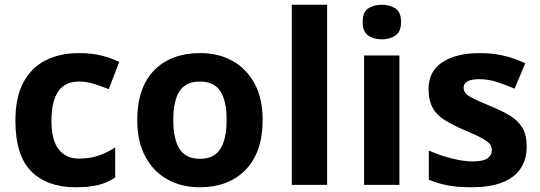

<svg xmlns="http://www.w3.org/2000/svg" viewBox="-20 -780 2280 810"><path d="M300 10Q178 10 111.5 -57.5Q45 -125 45 -270Q45 -370 79 -433Q113 -496 173.5 -526Q234 -556 313 -556Q369 -556 410.5 -545Q452 -534 483 -519L439 -404Q404 -418 373.5 -427Q343 -436 313 -436Q197 -436 197 -271Q197 -189 227.5 -150Q258 -111 313 -111Q360 -111 396 -123.5Q432 -136 466 -158V-31Q432 -9 394.5 0.5Q357 10 300 10Z M1088 -274Q1088 -138 1016.5 -64Q945 10 822 10Q746 10 686.5 -23Q627 -56 593 -119.5Q559 -183 559 -274Q559 -410 630 -483Q701 -556 825 -556Q902 -556 961 -523Q1020 -490 1054 -427.5Q1088 -365 1088 -274ZM711 -274Q711 -193 737.5 -151.5Q764 -110 824 -110Q883 -110 909.5 -151.5Q936 -193 936 -274Q936 -355 909.5 -395.5Q883 -436 823 -436Q764 -436 737.5 -395.5Q711 -355 711 -274Z M1360 0H1211V-760H1360Z M1591 -760Q1624 -760 1648 -744.5Q1672 -729 1672 -687Q1672 -646 1648 -630Q1624 -614 1591 -614Q1557 -614 1533.5 -630Q1510 -646 1510 -687Q1510 -729 1533.5 -744.5Q1557 -760 1591 -760ZM1665 -546V0H1516V-546Z M2202 -162Q2202 -79 2143.5 -34.5Q2085 10 1969 10Q1912 10 1871 2.5Q1830 -5 1789 -22V-145Q1833 -125 1884 -112Q1935 -99 1974 -99Q2018 -99 2036.5 -112Q2055 -125 2055 -146Q2055 -160 2047.5 -171Q2040 -182 2015 -196Q1990 -210 1937 -232Q1886 -254 1853 -275.5Q1820 -297 1804 -327.5Q1788 -358 1788 -404Q1788 -480 1847 -518Q1906 -556 2004 -556Q2055 -556 2101 -546Q2147 -536 2196 -513L2151 -406Q2111 -423 2075 -434.5Q2039 -446 2002 -446Q1936 -446 1936 -410Q1936 -397 1944.5 -386.5Q1953 -376 1977.5 -364Q2002 -352 2050 -332Q2097 -313 2131 -292.5Q2165 -272 2183.5 -241.5Q2202 -211 2202 -162Z"/></svg>

Font: Noto Sans Thaana
Style: Bold
Weight: 700
Designer: David Williams
Foundry: Google Inc.
Version: Version 3.001; ttfautohint (v1.8.4.7-5d5b)